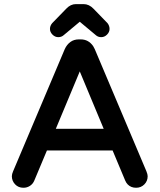

<svg xmlns="http://www.w3.org/2000/svg" viewBox="-20 -888 769 925"><path d="M231.4 -776.4 299.8 -846.7Q320.3 -868.2 345.7 -868.2H382.8Q409.2 -868.2 430.7 -845.7L498 -776.4Q507.8 -763.7 507.8 -748.5Q507.8 -733.4 495.6 -721.2Q483.4 -709 467.8 -709Q452.1 -709 441.4 -718.8L364.3 -783.2L287.1 -718.8Q276.4 -709 260.7 -709Q245.1 -709 232.9 -721.2Q220.7 -733.4 220.7 -748.5Q220.7 -763.7 231.4 -776.4ZM37.1 -39.1Q37.1 -48.8 43 -62.5L292 -651.4Q301.8 -672.9 318.8 -685.5Q335.9 -698.2 359.4 -698.2H369.1Q406.2 -698.2 428.7 -666Q432.6 -659.2 436.5 -651.4L685.5 -62.5Q691.4 -47.9 691.4 -39.1Q691.4 -15.6 675.3 0.5Q659.2 16.6 635.7 16.6Q611.3 16.6 595.7 1Q587.9 -6.8 583 -18.6L522.5 -163.1H206.1L145.5 -18.6Q138.7 -2 124.5 7.3Q110.4 16.6 92.8 16.6Q68.4 16.6 52.7 0Q37.1 -16.6 37.1 -39.1ZM479.5 -267.6 364.3 -543.9 249 -267.6Z"/></svg>

Font: FakePearl
Style: SemiBold
Weight: 400
Version: Version 1.2